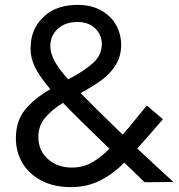

<svg xmlns="http://www.w3.org/2000/svg" viewBox="-20 -746 731 786"><path d="M45 -180Q45 -250 82 -296Q119 -342 186 -381Q141 -434 123 -471.5Q105 -509 105 -547Q105 -555 107 -575Q114 -638 164 -682Q214 -726 298 -726Q355 -726 395.5 -702.5Q436 -679 456 -642Q476 -605 476 -563Q476 -515 453.5 -479.5Q431 -444 397 -419Q363 -394 310 -365Q364 -309 482 -195Q505 -220 527 -248L581 -314L647 -258Q607 -211 542 -138Q626 -59 690 -1L572 0Q531 -40 489 -80Q441 -32 388 -6Q335 20 270 20Q201 20 150 -6.5Q99 -33 72 -78.5Q45 -124 45 -180ZM274 -60Q318 -60 354 -79.5Q390 -99 428 -137L422 -143Q287 -273 238 -325Q190 -295 163.5 -262.5Q137 -230 137 -185Q137 -130 176 -95Q215 -60 274 -60ZM259 -421Q326 -456 361.5 -488.5Q397 -521 397 -567Q397 -585 387.5 -605.5Q378 -626 355.5 -641Q333 -656 297 -656Q247 -656 216.5 -628Q186 -600 186 -556Q186 -529 203 -497Q220 -465 259 -421Z"/></svg>

Font: Nebula Sans Medium
Style: Regular
Weight: 500
Designer: Paul D. Hunt for Adobe (as Source Sans)
Foundry: Nebula Entertainment & Broadcasting LLC
Version: Version 1.010